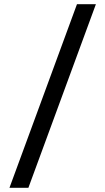

<svg xmlns="http://www.w3.org/2000/svg" viewBox="-20 -819 501 913"><path d="M115 74H25L346 -799H436Z"/></svg>

Font: Application
Style: Regular
Weight: 400
Designer: Wei Huang
Foundry: Wei Huang
Version: Version 0.012